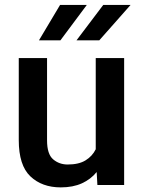

<svg xmlns="http://www.w3.org/2000/svg" viewBox="-20 -770 596 799"><path d="M385.3 0 382.3 -54.2Q357.9 -23.9 320.8 -7.1Q283.7 9.8 232.9 9.8Q154.8 9.8 106.4 -36.1Q58.1 -82 58.1 -187V-528.3H175.8V-186Q175.8 -128.4 201.2 -106.9Q226.6 -85.4 261.7 -85.4Q308.1 -85.4 336.2 -102.8Q364.3 -120.1 378.4 -148.9V-528.3H496.6V0ZM298.3 -602.1 409.7 -749.5H523.4L393.1 -602.1ZM142.1 -602.1 230 -749.5H341.3L231.4 -602.1Z"/></svg>

Font: Vazirmatn RD FD Medium
Style: Regular
Weight: 500
Designer: Saber Rastikerdar
Foundry: Saber Rastikerdar
Version: Version 33.003